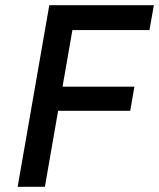

<svg xmlns="http://www.w3.org/2000/svg" viewBox="-20 -720 613 740"><path d="M153 0 204 -293H482L498 -386H221L259 -604H556L573 -700H170L48 0Z"/></svg>

Font: Fixel Display Medium
Style: Italic
Weight: 500
Italic angle: -10°
Designer: AlfaBravo + MacPaw
Foundry: Kyrylo Tkachov, Marchela Mozhyna, Serhii Makarenko, Maria Weinstein, Zakhar Kryvoshyya
Version: Version 1.210;Glyphs 3.2 (3217)